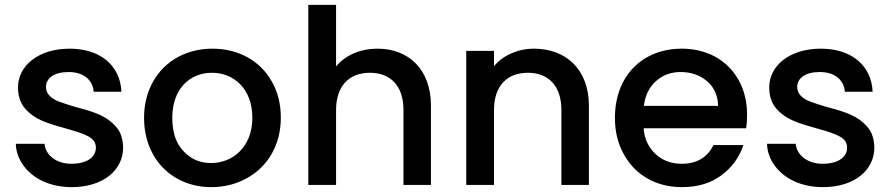

<svg xmlns="http://www.w3.org/2000/svg" viewBox="-20 -760 3661 789"><path d="M77 -79C117 -24 188 9 275 9C403 9 486 -60 486 -154C485 -189 476 -218 457 -239C420 -282 372 -299 292 -320C262 -329 239 -336 224 -342C193 -353 169 -373 169 -402C169 -439 202 -464 262 -464C323 -464 361 -432 365 -383H479C474 -492 391 -560 266 -560C138 -560 54 -490 54 -401C54 -365 64 -336 83 -314C121 -270 168 -255 251 -232C336 -208 374 -194 374 -153C374 -114 337 -87 273 -87C212 -87 167 -122 163 -169H45C46 -136 57 -106 77 -79Z M572 -276C572 -105 691 9 848 9C901 9 949 -3 993 -27C1080 -74 1134 -164 1134 -276C1134 -332 1122 -382 1097 -425C1048 -512 958 -560 853 -560C800 -560 753 -548 710 -525C625 -478 572 -388 572 -276ZM688 -276C688 -397 762 -461 851 -461C939 -461 1017 -397 1017 -276C1017 -155 935 -90 848 -90C802 -90 764 -106 734 -139C703 -171 688 -217 688 -276Z M1247 0H1361V-308C1361 -407 1415 -461 1500 -461C1585 -461 1638 -407 1638 -308V0H1751V-325C1751 -476 1658 -560 1532 -560C1461 -560 1400 -534 1361 -487V-740H1247Z M1896 0H2010V-308C2010 -407 2064 -461 2149 -461C2234 -461 2287 -407 2287 -308V0H2400V-325C2400 -476 2305 -560 2174 -560C2109 -560 2047 -533 2010 -488V-551H1896Z M2543 -127C2590 -40 2677 9 2782 9C2847 9 2901 -7 2945 -40C2988 -72 3018 -113 3035 -164H2912C2887 -113 2843 -87 2782 -87C2739 -87 2703 -100 2674 -127C2645 -154 2628 -189 2625 -233H3046C3049 -250 3050 -268 3050 -289C3050 -450 2939 -560 2782 -560C2619 -560 2507 -447 2507 -276C2507 -219 2519 -170 2543 -127ZM2676 -427C2704 -452 2738 -464 2777 -464C2820 -464 2857 -451 2886 -426C2915 -401 2930 -367 2931 -325H2626C2631 -368 2648 -402 2676 -427Z M3164 -79C3204 -24 3275 9 3362 9C3490 9 3573 -60 3573 -154C3572 -189 3563 -218 3544 -239C3507 -282 3459 -299 3379 -320C3349 -329 3326 -336 3311 -342C3280 -353 3256 -373 3256 -402C3256 -439 3289 -464 3349 -464C3410 -464 3448 -432 3452 -383H3566C3561 -492 3478 -560 3353 -560C3225 -560 3141 -490 3141 -401C3141 -365 3151 -336 3170 -314C3208 -270 3255 -255 3338 -232C3423 -208 3461 -194 3461 -153C3461 -114 3424 -87 3360 -87C3299 -87 3254 -122 3250 -169H3132C3133 -136 3144 -106 3164 -79Z"/></svg>

Font: Poppins Medium
Style: Regular
Weight: 500
Designer: Ninad Kale (Devanagari), Jonny Pinhorn (Latin)
Foundry: Indian Type Foundry
Version: 4.004